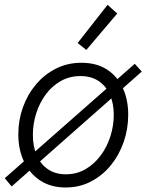

<svg xmlns="http://www.w3.org/2000/svg" viewBox="-31 -790 623 817"><path d="M18.6 3.4 -10.7 -31.7 542.5 -518.6 572.3 -485.4ZM248.5 7.8Q185.1 7.8 139.9 -22Q94.7 -51.8 70.8 -103Q46.9 -154.3 46.9 -218.3Q46.9 -278.3 66.4 -333Q85.9 -387.7 121.8 -430.4Q157.7 -473.1 207 -498Q256.3 -522.9 315.4 -522.9Q379.9 -522.9 424.3 -494.1Q468.8 -465.3 491.7 -415.3Q514.6 -365.2 514.6 -301.8Q514.6 -241.7 495.4 -186Q476.1 -130.4 440.7 -86.9Q405.3 -43.5 356.4 -17.8Q307.6 7.8 248.5 7.8ZM249.5 -48.3Q295.4 -48.3 332.8 -70.1Q370.1 -91.8 397.2 -128.2Q424.3 -164.6 438.7 -209.7Q453.1 -254.9 453.1 -301.8Q453.1 -350.1 436.5 -387.2Q419.9 -424.3 388.4 -445.3Q356.9 -466.3 311.5 -466.3Q265.1 -466.3 227.5 -445.1Q189.9 -423.8 163.6 -387.9Q137.2 -352.1 123 -307.4Q108.9 -262.7 108.9 -215.3Q108.9 -167.5 125 -129.6Q141.1 -91.8 172.6 -70.1Q204.1 -48.3 249.5 -48.3ZM336.4 -577.6 299.3 -606.9 426.8 -769.5 467.8 -732.4Z"/></svg>

Font: Reddit Sans Light
Style: Italic
Weight: 300
Italic angle: -11.25°
Designer: Stephen Hutchings
Version: Version 1.013